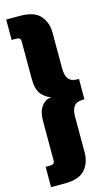

<svg xmlns="http://www.w3.org/2000/svg" viewBox="-141 -842 609 1048"><g transform="rotate(-15 163.0 -317.5)"><path d="M61 -443V-654Q61 -665 55 -670.5Q49 -676 36 -676H10V-791H89Q169 -791 202.5 -752Q236 -713 236 -657V-457Q236 -414 251 -394.5Q266 -375 303 -375H310V-260H303Q266 -260 251 -240.5Q236 -221 236 -180V22Q236 78 202.5 117Q169 156 89 156H10V41H36Q49 41 55 35.5Q61 30 61 19V-204Q61 -257 83 -286.5Q105 -316 139 -318Q108 -326 84.5 -354Q61 -382 61 -443Z"/></g></svg>

Font: Teko Variable Light
Style: Regular
Weight: 300
Designer: Manushi Parikh, Jonny Pinhorn
Foundry: Indian Type Foundry
Version: Version 3.000